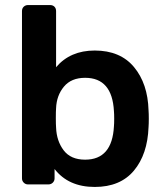

<svg xmlns="http://www.w3.org/2000/svg" viewBox="-20 -730 654 760"><path d="M355 10Q251 10 196 -61V-24Q196 -14 189 -7Q182 0 171 0H91Q81 0 74 -7Q67 -14 67 -24V-686Q67 -697 74 -703.5Q81 -710 91 -710H178Q189 -710 195.5 -703.5Q202 -697 202 -686V-464Q258 -530 355 -530Q456 -530 510.5 -464.5Q565 -399 568 -293Q569 -281 569 -260Q569 -240 568 -227Q564 -119 510 -54.5Q456 10 355 10ZM317 -98Q424 -98 431 -230Q432 -240 432 -260Q432 -280 431 -290Q424 -422 317 -422Q262 -422 233 -387Q204 -352 202 -302Q201 -290 201 -263Q201 -237 202 -225Q204 -172 232 -135Q260 -98 317 -98Z"/></svg>

Font: Rubik AZ
Style: Regular
Weight: 500
Designer: Hubert and Fischer
Foundry: Hubert & Fischer
Version: Version 2.000